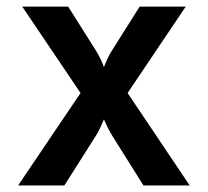

<svg xmlns="http://www.w3.org/2000/svg" viewBox="-20 -570 639 590"><path d="M35.6 0 227.5 -284.2 48.3 -549.8H189.5L274.4 -415Q282.2 -402.8 289.3 -387.9Q296.4 -373 299.3 -363.8Q302.7 -372.6 309.3 -387.7Q315.9 -402.8 324.2 -415L409.2 -549.8H550.8L372.1 -284.2L563 0H420.9L326.2 -150.9Q318.4 -163.1 310.8 -178.5Q303.2 -193.8 299.3 -203.1Q295.4 -194.3 288.6 -178.7Q281.7 -163.1 273.4 -150.9L177.7 0Z"/></svg>

Font: UDEV Gothic 35
Style: Bold
Weight: 700
Version: v2.1.0; ttfautohint (v1.8.4.7-5d5b-dirty) -l 6 -r 45 -G 200 